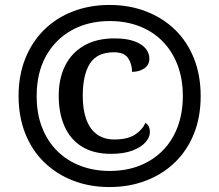

<svg xmlns="http://www.w3.org/2000/svg" viewBox="-20 -745 885 775"><path d="M422 10Q342 10 275 -16Q208 -42 158.5 -90Q109 -138 82 -206Q55 -274 55 -358Q55 -441 82 -508.5Q109 -576 158 -624.5Q207 -673 274.5 -699Q342 -725 422 -725Q502 -725 569.5 -699Q637 -673 686.5 -625Q736 -577 763 -509Q790 -441 790 -357Q790 -273 763 -205.5Q736 -138 686.5 -90Q637 -42 569.5 -16Q502 10 422 10ZM428 -124Q358 -124 311 -153Q264 -182 240.5 -235Q217 -288 217 -358Q217 -427 242.5 -479Q268 -531 318.5 -560.5Q369 -590 442 -590Q490 -590 521 -579Q552 -568 567.5 -549.5Q583 -531 583 -508Q583 -483 562.5 -469Q542 -455 513 -455Q513 -487 497 -510.5Q481 -534 440 -534Q372 -534 343 -488.5Q314 -443 314 -358Q314 -302 328.5 -262.5Q343 -223 371.5 -202.5Q400 -182 441 -182Q494 -182 524 -201Q554 -220 567 -249Q585 -239 585 -211Q585 -191 567.5 -171Q550 -151 515 -137.5Q480 -124 428 -124ZM423 -55Q490 -55 544 -76.5Q598 -98 637 -137.5Q676 -177 697 -233Q718 -289 718 -358Q718 -427 696.5 -483Q675 -539 636 -578.5Q597 -618 543 -639Q489 -660 423 -660Q336 -660 269.5 -623Q203 -586 165.5 -518.5Q128 -451 128 -357Q128 -286 150 -230Q172 -174 211.5 -135Q251 -96 305 -75.5Q359 -55 423 -55Z"/></svg>

Font: Noto Serif Kannada Black
Style: Regular
Weight: 900
Version: Version 2.003